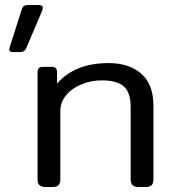

<svg xmlns="http://www.w3.org/2000/svg" viewBox="-20 -747 695 767"><path d="M17 -550 19 -559 66 -707Q70 -719 75.5 -723Q81 -727 95 -727H133Q151 -727 151 -716Q151 -711 148 -703L84 -553Q78 -539 59 -539H31Q17 -539 17 -550ZM130 -30V-455Q130 -469 134.5 -474.5Q139 -480 153 -480H186Q208 -480 208 -459V-413Q279 -495 414 -495Q496 -495 544.5 -452.5Q593 -410 593 -324V-30Q593 -15 586 -7.5Q579 0 563 0H533Q502 0 502 -30V-319Q502 -378 474.5 -402Q447 -426 386 -426Q345 -426 306.5 -410.5Q268 -395 244.5 -367Q221 -339 221 -303V-30Q221 -15 214 -7.5Q207 0 191 0H161Q130 0 130 -30Z"/></svg>

Font: Mitr Light
Style: Regular
Weight: 300
Designer: Thanarat Vachiruckul
Foundry: Cadson Demak
Version: Version 1.003